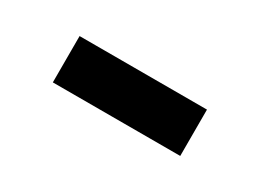

<svg xmlns="http://www.w3.org/2000/svg" viewBox="-22 -871 544 402"><g transform="rotate(30 250.0 -670.0)"><path d="M96 -614V-726H404V-614Z"/></g></svg>

Font: Oxanium ExtraBold
Style: Regular
Weight: 800
Designer: Severin Meyer
Version: Version 2.000